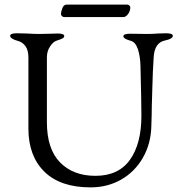

<svg xmlns="http://www.w3.org/2000/svg" viewBox="-20 -797 778 831"><path d="M24 0ZM103 -240V-547Q103 -580 90 -597.5Q77 -615 57 -620Q24 -629 24 -642Q24 -653 53 -653L96 -652Q128 -650 149 -650L197 -651Q209 -652 229 -652Q258 -652 258 -641Q258 -635 251 -631Q244 -627 225 -621Q211 -617 197 -596.5Q183 -576 183 -549V-268Q183 -152 240 -94Q297 -36 393 -36Q493 -36 542.5 -105.5Q592 -175 592 -296Q592 -357 588 -511Q587 -553 577 -583.5Q567 -614 547 -620Q514 -629 514 -640Q514 -651 543 -651L618 -650Q637 -650 665 -652L699 -653Q728 -653 728 -642Q728 -629 695 -622Q648 -613 645 -547Q641 -486 639.5 -422.5Q638 -359 637 -337Q637 -308 635 -250Q633 -174 598 -113.5Q563 -53 504 -19.5Q445 14 372 14Q241 14 172 -54Q103 -122 103 -240ZM244 -735Q244 -747 250 -762Q256 -777 268 -777H531Q536 -777 540 -773Q544 -769 544 -765Q544 -750 534.5 -736.5Q525 -723 513 -723H258Q253 -723 248.5 -727Q244 -731 244 -735Z"/></svg>

Font: EB Garamond
Style: Regular
Weight: 400
Designer: Georg Duffner and Octavio Pardo
Foundry: Georg Duffner
Version: Version 1.000; ttfautohint (v1.6)